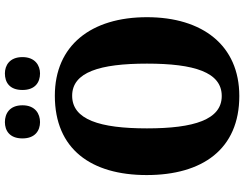

<svg xmlns="http://www.w3.org/2000/svg" viewBox="-124 -840 974 765"><g transform="rotate(-90 362.5 -457.0)"><path d="M453 -784C484 -784 518 -803 518 -854C518 -906 484 -924 453 -924C418 -924 387 -906 387 -854C387 -803 418 -784 453 -784ZM259 -784C292 -784 326 -803 326 -854C326 -906 292 -924 259 -924C226 -924 194 -906 194 -854C194 -803 226 -784 259 -784ZM363 10C565 10 677 -137 677 -358C677 -580 565 -725 364 -725C151 -725 48 -580 48 -359C48 -137 151 10 363 10ZM363 -60C269 -60 234 -170 234 -358C234 -546 269 -656 364 -656C458 -656 492 -546 492 -358C492 -170 458 -60 363 -60Z"/></g></svg>

Font: Noto Serif Tamil Condensed Black
Style: Regular
Weight: 900
Width: 3
Designer: Indian Type Foundry, Tom Grace, and the Monotype Design Team
Foundry: Monotype Imaging Inc.
Version: Version 2.004